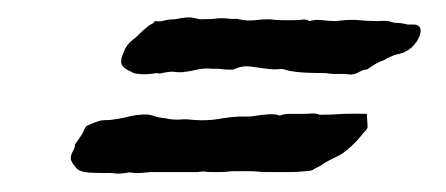

<svg xmlns="http://www.w3.org/2000/svg" viewBox="-20 -426 502 216"><path d="M328.1 -402.3Q335 -404.3 342.8 -403.3Q346.2 -402.8 349.9 -402.6Q353.5 -402.3 357.4 -402.3Q366.2 -403.3 372.8 -403.6Q379.4 -403.8 383.8 -403.3Q388.2 -402.8 393.1 -402.6Q397.9 -402.3 403.3 -402.3Q414.1 -402.8 417 -402.3Q418.5 -401.9 420.2 -401.4Q421.9 -400.9 423.8 -400.4Q431.2 -400.4 438.5 -398.4H445.8Q449.2 -398.4 451.2 -396.5Q456.1 -391.6 449.2 -379.9Q443.8 -371.6 436.5 -368.2Q434.6 -366.7 430.2 -365.7Q425.3 -364.7 421.9 -363.3Q420.9 -362.8 419.7 -362.3Q418.5 -361.8 417.5 -361.3Q415 -360.4 412.1 -358.4Q406.2 -356.4 402.3 -354Q398.4 -351.6 392.6 -347.7Q388.7 -347.7 385.3 -345.7Q381.3 -343.3 378.9 -342.8Q375 -341.8 372.6 -342.3Q370.1 -342.8 365.2 -342.8H355.5Q352.5 -342.8 345.7 -343.8Q335.9 -343.8 324.7 -344.2Q313.5 -344.7 303.7 -346.7Q297.9 -349.1 292 -348.1Q288.1 -347.7 280.3 -348.6Q275.4 -349.1 270.8 -349.9Q266.1 -350.6 261.7 -351.1Q252.9 -352.5 242.2 -347.7Q239.7 -347.7 236.8 -347.7Q233.9 -347.7 230.5 -348.1Q227.1 -348.6 224.1 -348.6Q221.2 -348.6 218.8 -348.6Q209.5 -349.6 202.1 -347.7Q193.4 -345.7 184.6 -344.7Q178.2 -344.7 175.8 -345.2Q173.3 -345.7 167 -344.7Q158.2 -342.8 158.2 -343.3Q158.2 -343.8 156.2 -343.8Q144.5 -341.8 136.2 -342.8Q129.9 -343.3 127 -345.7Q121.1 -347.7 117.7 -352.1Q114.3 -356.4 119.1 -367.2Q122.1 -375.5 128.4 -380.4Q131.8 -382.8 134.5 -385.5Q137.2 -388.2 139.6 -390.6Q147.9 -397.9 150.4 -398.9Q152.3 -399.4 154.3 -402.3Q160.2 -401.4 164.6 -402.8Q169.9 -404.3 176.8 -404.3Q190.9 -407.2 195.8 -406.2Q198.2 -405.8 200.4 -405.3Q202.6 -404.8 205.1 -404.3Q217.8 -404.3 224.6 -405.3Q229.5 -405.8 234.4 -405.3Q242.7 -404.3 244.1 -404.8Q246.1 -405.3 249 -404.3Q257.3 -402.3 267.1 -403.3Q271 -403.8 275.1 -404.1Q279.3 -404.3 283.2 -404.3Q287.1 -403.8 290.5 -403.6Q293.9 -403.3 297.4 -403.3H309.6Q315.9 -403.3 319.3 -403.8Q324.7 -404.8 328.1 -402.3ZM392.6 -297.9V-298.8L393.6 -283.2Q393.6 -281.2 389.6 -277.3Q375 -258.8 361.3 -251Q347.7 -244.6 343.8 -241.7Q339.8 -238.8 334 -236.3Q332 -234.4 328.6 -233.9Q325.2 -233.4 323.2 -233.4Q319.3 -232.9 315.2 -232.7Q311 -232.4 306.6 -232.4H290Q285.2 -232.4 280.3 -232.4Q275.4 -232.4 270.5 -232.9Q265.6 -233.4 261 -233.4Q256.3 -233.4 252 -233.4Q248 -233.4 243.9 -233.4Q239.7 -233.4 235.8 -232.9Q231.9 -232.4 227.8 -232.4Q223.6 -232.4 219.7 -232.4Q213.4 -232.4 210.9 -232.9Q208.5 -233.4 202.1 -232.4H156.2Q153.3 -232.4 150.1 -232.4Q147 -232.4 143.6 -231.9Q140.1 -231.4 137.2 -231.4Q134.3 -231.4 131.8 -231.4Q124.5 -232.4 124 -231.9Q123.5 -231.4 121.1 -231.4Q118.2 -231 115 -230.7Q111.8 -230.5 108.4 -231Q105 -231.4 101.6 -231.4Q98.1 -231.4 94.7 -231.4Q86.9 -231.4 79.6 -231.9Q72.3 -232.4 67.4 -235.4Q65.4 -237.3 62.5 -241.2Q59.6 -245.1 59.6 -248Q59.6 -251.5 61.5 -254.9Q64 -258.8 64.5 -263.7Q72.3 -274.4 73.7 -277.8Q75.2 -281.7 77.1 -284.2Q88.9 -289.6 94.2 -290.5Q97.2 -291 103.5 -291Q112.3 -292 121.1 -293.9Q129.9 -296.4 137.7 -296.9Q146.5 -297.9 151.9 -295.9Q158.7 -293.5 166 -293Q173.8 -291 182.6 -291.5Q187 -292 191.2 -291.7Q195.3 -291.5 199.2 -291Q206.1 -290.5 212.4 -290.8Q218.8 -291 225.1 -292Q237.8 -294.4 250 -294.9H259.8Q263.7 -294.9 268.6 -295.9Q274.4 -296.9 282.2 -297.4Q290 -297.9 294.9 -295.9Q299.3 -297.9 305.7 -297.9H318.4Q326.7 -297.9 330.1 -298.3Q335 -298.8 339.8 -296.9Q345.7 -296.9 352.3 -297.1Q358.9 -297.4 366.7 -297.9Q381.8 -298.3 392.6 -297.9Z"/></svg>

Font: Taprom
Style: Regular
Weight: 400
Designer: Danh Hong
Version: Version 8.002; ttfautohint (v1.8.3)